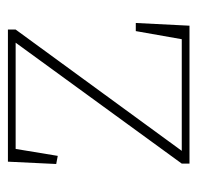

<svg xmlns="http://www.w3.org/2000/svg" viewBox="-27 -484 510 497"><g transform="rotate(-90 228.5 -235.0)"><path d="M54 0V-20L367 -450H92L74 -341L53 -345L59 -470H401V-450L87 -20H376L397 -139H418L411 0Z"/></g></svg>

Font: Source Serif 4 ExtraLight
Style: Regular
Weight: 200
Designer: Frank Grießhammer
Foundry: Adobe
Version: Version 4.005;hotconv 1.1.0;makeotfexe 2.6.0